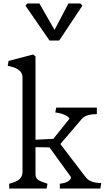

<svg xmlns="http://www.w3.org/2000/svg" viewBox="-20 -1097 634 1117"><path d="M569.2 -32 563.8 0H328V-28.2Q358 -31.2 374.9 -41.4Q391.8 -51.5 393.5 -66.2L267.8 -239.5L186.5 -240.8V-84.5Q186.5 -60.8 201.8 -50.5Q217 -40.2 256.5 -28.2L251 0H33.5V-28.2Q61.2 -35 77.5 -43.6Q93.8 -52.2 102.4 -65.5Q111 -78.8 111 -99.5V-645.2Q111 -661.8 103.5 -674.4Q96 -687 77.9 -697.1Q59.8 -707.2 25 -714L29.8 -742.5L172.5 -780L186.5 -769V-284.2L290.2 -289.2L383 -404.8Q383 -412.8 371.6 -420.5Q360.2 -428.2 342.2 -434.2Q324.2 -440.5 301.5 -442.8L307 -471H543.5V-433Q520 -433 504.5 -429.8Q488 -427 475.2 -420.2Q462.5 -413.5 455 -404L331.2 -259.2L477.8 -67Q490.5 -49.8 513.4 -40.9Q536.2 -32 569.2 -32ZM128.2 -1064 139.2 -1077H209.2L297.2 -923L378.2 -1077H448.2L459.2 -1064L324.2 -861H268.2Z"/></svg>

Font: TMT Limkin
Style: Regular
Weight: 400
Designer: Gabriel Drozdov
Version: Version 1.000;Glyphs 3.1.2 (3151)